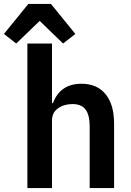

<svg xmlns="http://www.w3.org/2000/svg" viewBox="-66 -963 673 983"><path d="M17.1 -740.2 -45.9 -789.1 79.1 -942.9H194.8L319.8 -789.1L256.8 -740.2L137.2 -856ZM74.2 0V-740.2H200.2V-435.1H205.1Q242.2 -534.2 351.1 -534.2Q431.2 -534.2 474.6 -480.7Q518.1 -427.2 518.1 -330.1V0H393.1V-316.9Q393.1 -374 372.1 -402.1Q351.1 -430.2 305.2 -430.2Q261.7 -430.2 231 -408.4Q200.2 -386.7 200.2 -346.2V0Z"/></svg>

Font: Anuphan SemiBold
Style: Bold
Weight: 600
Designer: Mike Abbink, Paul van der Laan, Pieter van Rosmalen, Mint Tantisuwanna
Foundry: Bold Monday; Cadson Demak
Version: Version 3.002;hotconv 1.0.109;makeotfexe 2.5.65596